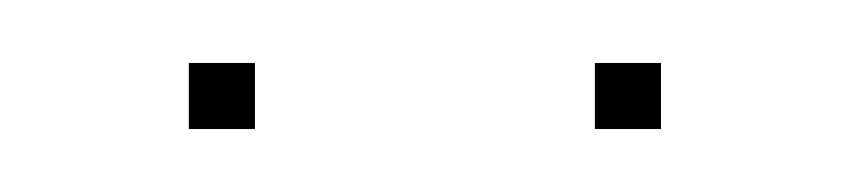

<svg xmlns="http://www.w3.org/2000/svg" viewBox="-20 -715 270 61"><path d="M61 -695V-674H40V-695ZM190 -695V-674H169V-695Z"/></svg>

Font: Hepta Slab Hairline
Style: Regular
Weight: 400
Designer: Michael LaGattuta
Foundry: Michael LaGattuta
Version: Version 1.100; ttfautohint (v1.8) -l 8 -r 50 -G 200 -x 14 -D